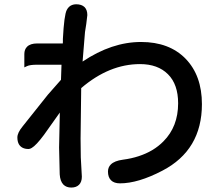

<svg xmlns="http://www.w3.org/2000/svg" viewBox="-20 -802 1040 890"><path d="M633.8 -607.4Q764.6 -607.4 840.3 -529.8Q916 -451.7 916 -319.3Q916 -106 732.4 -10.7Q620.1 47.9 536.1 47.9Q508.8 47.9 494.6 33.7Q480.5 19.5 480.5 -6.8Q480.5 -26.4 493.7 -39.6Q510.7 -56.6 549.8 -61.8Q588.9 -66.9 623 -78.1Q692.4 -100.6 737.8 -147Q805.7 -215.3 805.7 -323.2Q805.7 -411.1 758.5 -458Q711.4 -504.9 628.9 -504.9Q486.3 -504.9 356.4 -393.6L353.5 -160.2Q354 -116.2 354.5 -72.8L359.4 16.6Q359.4 41.5 346.4 54.4Q333.5 67.4 310.5 67.4Q287.6 67.4 273.9 53.7Q258.8 38.1 256.8 6.3L253.9 -118.2L257.3 -280.3L184.1 -177.2Q147.5 -127.9 127 -116.2Q119.1 -111.3 112.3 -111.3Q81.1 -111.3 67.9 -132.8Q60.5 -145.5 60.5 -165Q60.5 -186.5 85 -216.3L202.1 -363.3L262.7 -432.1L265.1 -502H152.3Q119.1 -502 105.5 -495.6L92.8 -489.7V-551.3Q92.8 -572.8 105.5 -585.4Q120.6 -600.6 152.3 -600.6H271L271.5 -606.9V-621.1V-621.6Q277.3 -732.9 289.6 -755.9Q298.3 -772.9 314 -778.8Q322.8 -782.2 333 -782.2Q358.4 -782.2 372.1 -769Q384.8 -755.9 384.8 -732.4V-731.9L379.9 -690.9L374 -653.3L362.8 -516.6Q498 -607.4 633.8 -607.4Z"/></svg>

Font: YuPearl-SemiBold
Style: SemiBold
Weight: 600
Designer: Max Yao
Foundry: Max-Everyday
Version: Version 1.011; ttfautohint (v1.8.3)